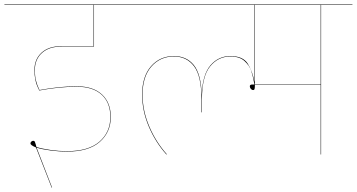

<svg xmlns="http://www.w3.org/2000/svg" viewBox="-30 -700 1617 870"><path d="M128 -383Q128 -354 133 -335Q138 -316 143 -305.5Q148 -295 149 -292Q240 -309 318 -309Q392 -309 432 -272Q472 -235 472 -170Q472 -101 422 -57Q372 -13 273 -13Q240 -13 200.5 -18Q161 -23 136 -31L137 -28L206 150H204L133 -32Q108 -42 108 -50Q108 -55 112 -58.5Q116 -62 121 -62Q126 -62 128 -57.5Q130 -53 132 -45.5Q134 -38 135 -34Q160 -26 198.5 -20.5Q237 -15 273 -15Q371 -15 420.5 -58Q470 -101 470 -170Q470 -235 430.5 -271Q391 -307 318 -307Q239 -307 148 -290Q147 -293 140.5 -306Q134 -319 130 -339Q126 -359 126 -383Q126 -432 158.5 -461.5Q191 -491 249 -491H394V-678H-10V-680H554V-678H396V-489H249Q192 -489 160 -460Q128 -431 128 -383Z M1567 -678H1425V0H1423V-315H1125Q1125 -302 1123.5 -297Q1122 -292 1117 -292Q1111 -292 1106.5 -297.5Q1102 -303 1102 -309Q1102 -317 1113 -317H1123Q1116 -355 1108.5 -378.5Q1101 -402 1078.5 -423Q1056 -444 1014 -444Q958 -444 921.5 -398.5Q885 -353 885 -248V-191H883V-248Q883 -355 849.5 -399.5Q816 -444 758 -444Q696 -444 656 -398.5Q616 -353 616 -271Q616 -199 646 -128Q676 -57 726 -1L724 0Q674 -56 644 -127Q614 -198 614 -271Q614 -354 654.5 -400Q695 -446 758 -446Q815 -446 848 -405.5Q881 -365 884 -271Q888 -363 924 -404.5Q960 -446 1014 -446Q1070 -446 1092 -412.5Q1114 -379 1123 -328V-678H534V-680H1567ZM1423 -678H1125V-317H1423Z"/></svg>

Font: FiraGO Two
Style: Regular
Weight: 100
Designer: bBox Type
Foundry: bBox Type GmbH
Version: Version 1.001